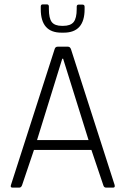

<svg xmlns="http://www.w3.org/2000/svg" viewBox="-20 -856 572 876"><path d="M166 -826Q166 -836 175 -836H194Q203 -836 203 -826V-815Q203 -772 216.5 -755Q230 -738 263 -738H268Q302 -738 316 -755.5Q330 -773 330 -815V-825Q330 -835 339 -835H356Q366 -835 366 -825V-814Q366 -707 271 -707H260Q166 -707 166 -814ZM68 0H37Q26 0 30 -12L229 -631Q232 -643 243 -643H290Q300 -643 304 -631L503 -12Q506 0 496 0H464Q454 0 451 -12L397 -172H135L81 -12Q77 0 68 0ZM264 -588 149 -217H384L268 -588Z"/></svg>

Font: Rajdhani
Style: Regular
Weight: 400
Designer: Satya Rajpurohit, Jyotish Sonowal
Foundry: Indian Type Foundry
Version: Version 1.201;PS 1.0;hotconv 1.0.78;makeotf.lib2.5.61930; tt